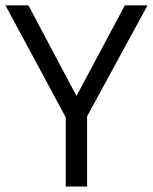

<svg xmlns="http://www.w3.org/2000/svg" viewBox="-20 -685 562 705"><path d="M299.8 0H221.4V-254.3L0 -665.3H84.4L260.9 -332.7L438.3 -665.3H521.7L299.8 -257.8Z"/></svg>

Font: Khula
Style: Regular
Weight: 400
Designer: Erin McLaughlin, Steve Matteson
Version: Version 1.000;PS 1.0;hotconv 1.0.72;makeotf.lib2.5.5900; ttf